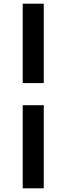

<svg xmlns="http://www.w3.org/2000/svg" viewBox="-20 -770 360 1040"><path d="M103 250V-200H217V250ZM217 -320H103V-750H217Z"/></svg>

Font: Source Serif 4 Black
Style: Regular
Weight: 900
Designer: Frank Grießhammer
Foundry: Adobe
Version: Version 4.005;hotconv 1.1.0;makeotfexe 2.6.0